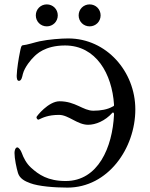

<svg xmlns="http://www.w3.org/2000/svg" viewBox="-20 -839 682 874"><path d="M193 -819C165 -819 143 -797 143 -769C143 -741 165 -719 193 -719C221 -719 243 -741 243 -769C243 -797 221 -819 193 -819ZM388 -819C360 -819 338 -797 338 -769C338 -741 360 -719 388 -719C416 -719 438 -741 438 -769C438 -797 416 -819 388 -819ZM499 -363C500 -355 496 -356 491 -353C470 -341 439 -335 405 -335C358 -335 324 -378 251 -378C200 -378 146 -309 146 -306C146 -300 151 -292 157 -295C174 -303 199 -316 249 -316C292 -316 332 -271 381 -271C415 -271 458 -288 492 -326C495 -329 500 -325 499 -317C492 -169 427 -15 279 -15C198 -15 156 -44 121 -76C100 -95 87 -121 79 -143C75 -155 65 -168 59 -168H58C50 -167 46 -154 46 -143C46 -117 55 -74 62 -51C70 -26 93 -14 118 -5C155 9 227 15 287 15C471 15 596 -163 596 -341C596 -514 464 -664 291 -664C259 -664 203 -660 160 -651C141 -647 101 -634 84 -633C76 -633 74 -617 71 -603C65 -574 57 -526 56 -494C56 -485 57 -470 67 -471C78 -472 81 -489 84 -502C92 -534 123 -570 135 -581C145 -591 184 -632 276 -632C418 -632 490 -502 499 -363Z"/></svg>

Font: EB Garamond 12
Style: Regular
Weight: 400
Version: Version 0.016+